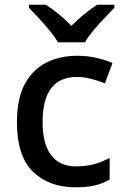

<svg xmlns="http://www.w3.org/2000/svg" viewBox="-20 -786 530 816"><path d="M300 10Q188 10 120 -56.5Q52 -123 52 -266Q52 -366 85 -428Q118 -490 176 -519.5Q234 -549 308 -549Q353 -549 392.5 -539.5Q432 -530 458 -518L426 -432Q398 -443 366.5 -451Q335 -459 307 -459Q161 -459 161 -267Q161 -175 197 -127Q233 -79 303 -79Q348 -79 382.5 -89Q417 -99 446 -115V-23Q417 -6 383 2Q349 10 300 10ZM227 -606Q213 -629 191 -656Q169 -683 145 -708.5Q121 -734 103 -753V-766H175Q201 -749 229.5 -726Q258 -703 283 -676Q310 -703 338.5 -726Q367 -749 393 -766H466V-753Q448 -734 423.5 -708.5Q399 -683 376.5 -656Q354 -629 341 -606Z"/></svg>

Font: Noto Sans Gurmukhi Medium
Style: Regular
Weight: 500
Designer: Jelle Bosma - Monotype Design Team
Foundry: Monotype Imaging Inc.
Version: Version 2.004; ttfautohint (v1.8.4.7-5d5b)